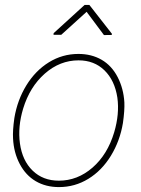

<svg xmlns="http://www.w3.org/2000/svg" viewBox="-20 -760 579 790"><path d="M39.1 -274.4Q51.3 -348.1 88.4 -408.7Q125.5 -469.2 181.2 -503.7Q236.8 -538.1 302.7 -538.1Q356.4 -538.1 397.9 -514.2Q439.5 -490.2 463.9 -443.1Q488.3 -396 491.7 -338.9Q493.2 -305.7 485.8 -253.9Q473.6 -180.2 436.3 -119.1Q398.9 -58.1 343.5 -24.2Q288.1 9.8 222.7 9.8Q168.5 9.8 127.2 -14.4Q85.9 -38.6 61.3 -85.2Q36.6 -131.8 33.7 -189.9Q31.7 -222.7 39.1 -274.4ZM62 -169.9Q71.8 -99.1 114.3 -57.9Q156.7 -16.6 222.2 -16.6Q298.8 -16.6 360.6 -70.3Q422.4 -124 449.7 -215.3Q472.2 -291 462.9 -358.4Q452.1 -429.2 409.9 -470.5Q367.7 -511.7 303.2 -511.7Q226.6 -511.7 164.6 -457.3Q102.5 -402.8 75.2 -313Q52.7 -238.3 62 -169.9ZM440.4 -621.1 439.9 -616.2 407.7 -615.7 336.4 -711.4 231.9 -616.7H200.2L200.7 -623.5L328.1 -739.7H347.7Z"/></svg>

Font: Roboto Thin
Style: Italic
Weight: 250
Italic angle: -12°
Designer: Google
Version: Version 2.134; 2016